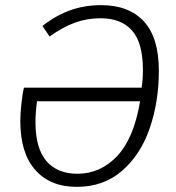

<svg xmlns="http://www.w3.org/2000/svg" viewBox="-20 -716 685 747"><path d="M598 -441Q598 -320 562.5 -217Q527 -114 455 -51.5Q383 11 279 11Q175 11 117 -55Q59 -121 59 -245Q59 -274 63.5 -314.5Q68 -355 73 -375H531Q536 -406 536 -444Q536 -549 494 -597Q452 -645 371 -645Q318 -645 270.5 -627.5Q223 -610 173 -574L145 -615Q199 -657 254.5 -676.5Q310 -696 374 -696Q481 -696 539.5 -633Q598 -570 598 -441ZM525 -322H124Q118 -277 118 -241Q118 -139 160.5 -89.5Q203 -40 281 -40Q371 -40 436 -109Q501 -178 525 -322Z"/></svg>

Font: FiraGO Light
Style: Italic
Weight: 300
Italic angle: -8°
Designer: bBox Type GmbH
Foundry: bBox Type GmbH
Version: Version 1.001